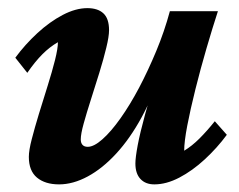

<svg xmlns="http://www.w3.org/2000/svg" viewBox="-20 -457 602 484"><path d="M200.2 -436.5Q226.6 -436.5 240.7 -423.3Q254.9 -410.2 254.9 -380.9Q254.9 -365.2 248 -336.9Q241.2 -308.6 230.5 -273.9Q219.7 -239.3 209 -205.6Q198.2 -171.9 190.9 -145.5Q183.6 -119.1 183.6 -105.5Q183.6 -96.7 188 -91.8Q192.4 -86.9 201.2 -86.9Q216.8 -86.9 238.3 -106Q259.8 -125 283.7 -158.7Q307.6 -192.4 330.6 -235.8Q353.5 -279.3 374 -328.6Q394.5 -377.9 408.2 -428.7H529.3Q515.6 -386.7 500.5 -335Q485.4 -283.2 472.7 -232.4Q460 -181.6 452.1 -140.6Q444.3 -99.6 444.3 -77.1Q463.9 -88.9 482.9 -107.9Q502 -127 521.5 -151.4L551.8 -117.2Q527.3 -84 496.1 -55.2Q464.8 -26.4 432.1 -9.3Q399.4 7.8 369.1 7.8Q346.7 7.8 334 -5.9Q321.3 -19.5 321.3 -44.9Q321.3 -59.6 327.1 -90.8Q333 -122.1 346.2 -170.4Q359.4 -218.8 379.9 -283.2H387.7Q366.2 -214.8 336.9 -161.1Q307.6 -107.4 272.9 -69.8Q238.3 -32.2 201.2 -12.2Q164.1 7.8 128.9 7.8Q93.8 7.8 73.2 -9.3Q52.7 -26.4 52.7 -61.5Q52.7 -78.1 60.1 -106.4Q67.4 -134.8 78.1 -169.9Q88.9 -205.1 100.1 -240.7Q111.3 -276.4 118.7 -305.7Q126 -335 126 -350.6Q105.5 -338.9 86.9 -320.3Q68.4 -301.8 48.8 -273.4L18.6 -311.5Q43 -344.7 74.2 -373.5Q105.5 -402.3 138.2 -419.4Q170.9 -436.5 200.2 -436.5Z"/></svg>

Font: Crimson Pro
Style: Bold Italic
Weight: 700
Italic angle: -12°
Designer: Jacques Le Bailly
Foundry: Baron von Fonthausen
Version: Version 1.003